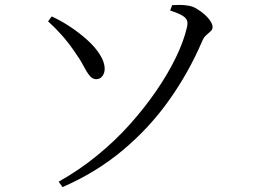

<svg xmlns="http://www.w3.org/2000/svg" viewBox="-20 -733 1040 783"><path d="M235 30 219 8Q303 -39 377 -99.5Q451 -160 511.5 -228Q572 -296 619 -365Q666 -434 697.5 -499Q729 -564 742 -620Q746 -635 743.5 -646.5Q741 -658 726 -668Q711 -678 674 -690L682 -712Q697 -713 713.5 -713Q730 -713 747 -710Q764 -708 781 -698Q798 -688 813.5 -674.5Q829 -661 838 -647Q847 -633 847 -623Q847 -613 839 -605.5Q831 -598 821 -589.5Q811 -581 804 -564Q750 -438 670 -325Q590 -212 481.5 -121Q373 -30 235 30ZM176 -646 191 -666Q230 -648 267.5 -623Q305 -598 336.5 -569.5Q368 -541 387 -511Q406 -481 407 -454Q407 -435 397.5 -422.5Q388 -410 372 -410Q357 -410 345 -425Q333 -440 319.5 -466Q306 -492 283 -524Q259 -559 232.5 -589Q206 -619 176 -646Z"/></svg>

Font: Early Summer Mincho
Style: Regular
Weight: 400
Designer: GuiWonder
Version: Version 1.002